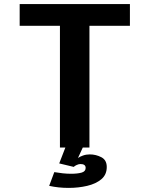

<svg xmlns="http://www.w3.org/2000/svg" viewBox="-20 -720 750 937"><path d="M614 -700V-594H416.5V0H272.5V-594H76V-700ZM299 0H384L360.5 51Q369.5 44.5 385 39Q400.5 33.5 418 33.5Q448 33.5 474.5 47.2Q501 61 501 95Q501 132.5 474.5 154.8Q448 177 405.5 187Q363 197 315 197Q265 197 220 187L245 120Q265.5 123.5 286.5 125.8Q307.5 128 326.5 128Q357.5 128 377.8 122.5Q398 117 398 99.5Q398 80.5 372.5 80.5Q364.5 80.5 354.5 85Q344.5 89.5 340 94.5L269 77.5Z"/></svg>

Font: League Mono SemiBold
Style: Regular
Weight: 600
Width: 6
Designer: Tyler Finck
Foundry: The League of Moveable Type / Tyler Finck
Version: Version 2.300;RELEASE